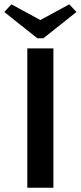

<svg xmlns="http://www.w3.org/2000/svg" viewBox="-55 -876 377 896"><path d="M301.7 -820 268.3 -855.8 133.3 -782.5 -1.7 -855.8 -35 -820 119.2 -697.5H147.5ZM72.5 0H194.2V-650H72.5Z"/></svg>

Font: Boon SemiBold
Style: Regular
Weight: 600
Designer: Sungsit Sawaiwan
Foundry: FontUni
Version: Version 2.0